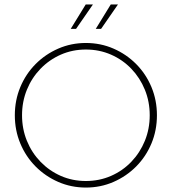

<svg xmlns="http://www.w3.org/2000/svg" viewBox="-20 -824 762 852"><path d="M361.1 8.3Q295.8 8.3 238.5 -16.7Q181.2 -41.7 137.8 -85.4Q94.4 -129.2 70.1 -187.5Q45.8 -245.8 45.8 -312.5Q45.8 -379.2 70.1 -437.5Q94.4 -495.8 137.8 -539.6Q181.2 -583.3 238.5 -608.3Q295.8 -633.3 361.1 -633.3Q426.4 -633.3 483.7 -608.3Q541 -583.3 584.4 -539.6Q627.8 -495.8 652.1 -437.5Q676.4 -379.2 676.4 -312.5Q676.4 -245.8 652.1 -187.5Q627.8 -129.2 584.4 -85.4Q541 -41.7 483.7 -16.7Q426.4 8.3 361.1 8.3ZM361.1 -20.8Q420.8 -20.8 472.6 -43.4Q524.3 -66 562.8 -106.2Q601.4 -146.5 622.9 -199.3Q644.4 -252.1 644.4 -312.5Q644.4 -372.9 622.9 -425.7Q601.4 -478.5 562.8 -518.8Q524.3 -559 472.6 -581.6Q420.8 -604.2 361.1 -604.2Q301.4 -604.2 250 -581.6Q198.6 -559 159.7 -518.8Q120.8 -478.5 99.3 -425.7Q77.8 -372.9 77.8 -312.5Q77.8 -252.1 99.3 -199.3Q120.8 -146.5 159.7 -106.2Q198.6 -66 250 -43.4Q301.4 -20.8 361.1 -20.8ZM404.9 -695.8 471.5 -804.2H503.5L428.5 -695.8ZM293.8 -695.8 360.4 -804.2H392.4L317.4 -695.8Z"/></svg>

Font: Afacad Flux Thin
Style: Regular
Weight: 250
Designer: Kristian Moeller
Foundry: Dicotype
Version: Version 1.100